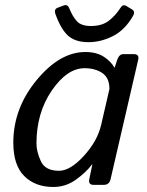

<svg xmlns="http://www.w3.org/2000/svg" viewBox="-20 -725 577 753"><path d="M197.8 -668.9Q190.4 -689 206.5 -694.8L230 -703.6Q245.1 -709 251.5 -692.9Q264.6 -660.2 281.7 -641.6Q298.8 -623 336.4 -623Q380.4 -623 407 -643.8Q433.6 -664.6 452.6 -694.3Q461.9 -709.5 475.1 -701.7L497.1 -688.5Q512.2 -679.7 501 -661.6Q469.7 -606.9 422.6 -583.3Q375.5 -559.6 327.1 -559.6Q275.4 -559.6 247.1 -585Q218.8 -610.4 197.8 -668.9ZM32.2 -165.5Q32.2 -299.8 123.3 -410.4Q214.4 -521 314.5 -521Q358.4 -521 386.7 -502.7Q415 -484.4 428.7 -460H429.7L439.9 -490.7Q447.3 -512.7 463.9 -512.7H504.9Q526.9 -512.7 522 -490.7L413.6 -22Q408.7 0 386.7 0H347.2Q325.7 0 330.1 -22L342.3 -80.6H341.3Q317.4 -48.8 277.6 -20.3Q237.8 8.3 189 8.3Q118.2 8.3 75.2 -34.4Q32.2 -77.1 32.2 -165.5ZM123 -162.1Q123 -129.9 140.4 -92.5Q157.7 -55.2 211.4 -55.2Q255.4 -55.2 308.6 -113.3Q361.8 -171.4 376.5 -234.4L409.2 -376Q409.2 -419.9 381.1 -438.7Q353 -457.5 311.5 -457.5Q243.2 -457.5 183.1 -369.9Q123 -282.2 123 -162.1Z"/></svg>

Font: Istok Web
Style: BoldItalic
Weight: 700
Italic angle: -13°
Designer: Andrey V. Panov
Foundry: Andrey V. Panov
Version: Version 1.0.2g